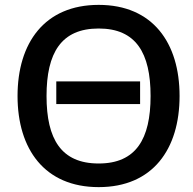

<svg xmlns="http://www.w3.org/2000/svg" viewBox="-20 -755 794 788"><path d="M385 -638C538 -638 598 -538 598 -361C598 -184 538 -84 385 -84C231 -84 171 -184 171 -361C171 -538 231 -638 385 -638ZM555 -421H211V-328H555ZM717 -361C717 -579 607 -735 385 -735C163 -735 52 -579 52 -361C52 -143 163 13 385 13C607 13 717 -143 717 -361Z"/></svg>

Font: Perun Medium
Style: Regular
Weight: 500
Foundry: Copyright (c) Stefan Peev, Context Ltd, 2016
Version: Version 1.089